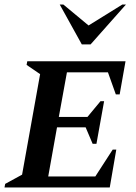

<svg xmlns="http://www.w3.org/2000/svg" viewBox="-27 -832 603 852"><path d="M-7 0 -4 -16 71 -57 151 -503 91 -544 94 -560H530L504 -413H487L452 -511H270L234 -313H361L419 -383H435L401 -194H384L353 -267H226L187 -49H396L473 -168H489L460 0ZM336 -635 238 -812H254L366 -719L516 -812H532L375 -635Z"/></svg>

Font: Spectral SC SemiBold
Style: Italic
Weight: 600
Italic angle: -10°
Designer: Jean-Baptiste Levee
Foundry: Production Type
Version: Version 2.001